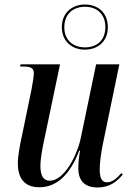

<svg xmlns="http://www.w3.org/2000/svg" viewBox="-20 -821 585 851"><path d="M356 -601C413 -601 458 -637 458 -700C458 -766 413 -801 356 -801C299 -801 254 -763 254 -701C254 -638 299 -601 356 -601ZM357 -611C306 -611 265 -641 265 -700C265 -759 304 -791 357 -791C408 -791 447 -760 447 -701C447 -641 408 -611 357 -611ZM413 10C467 10 498 -17 524 -47L518 -54C498 -30 477 -13 454 -13C430 -13 422 -34 422 -71C422 -99 428 -144 435 -178L509 -536H406L339 -214C323 -132 264 -20 201 -20C172 -20 159 -42 159 -87C159 -114 168 -167 177 -206L246 -536H71L69 -526H84C118 -526 130 -519 130 -495C130 -483 125 -455 120 -426L77 -218C69 -181 59 -131 59 -97C59 -38 83 9 154 9C230 9 289 -44 331 -153H335C330 -130 327 -94 327 -76C327 -29 347 10 413 10Z"/></svg>

Font: Noto Serif Display Condensed Medium
Style: Italic
Weight: 500
Width: 3
Italic angle: -12°
Designer: Monotype Design Team
Foundry: Monotype Imaging Inc.
Version: Version 2.009